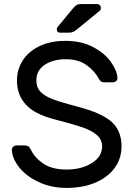

<svg xmlns="http://www.w3.org/2000/svg" viewBox="-20 -910 658 940"><path d="M533 -507H492Q480 -507 474 -511.5Q468 -516 461 -529Q445 -560 405.5 -590Q366 -620 301 -620Q241 -620 199.5 -593Q158 -566 158 -516Q158 -482 178.5 -460.5Q199 -439 240.5 -423.5Q282 -408 366 -386Q480 -356 527.5 -312.5Q575 -269 575 -194Q575 -134 541.5 -88Q508 -42 447 -16Q386 10 306 10Q232 10 171 -18Q110 -46 75 -89.5Q40 -133 38 -176Q38 -185 44.5 -191.5Q51 -198 60 -198H101Q112 -198 119 -193.5Q126 -189 132 -176Q148 -140 190.5 -110Q233 -80 306 -80Q379 -80 429.5 -111.5Q480 -143 480 -194Q480 -227 453.5 -249.5Q427 -272 381 -287.5Q335 -303 246 -326Q149 -351 106 -398.5Q63 -446 63 -516Q63 -568 90 -612Q117 -656 171 -683Q225 -710 301 -710Q377 -710 434 -680.5Q491 -651 522 -608Q553 -565 555 -529Q556 -520 549 -513.5Q542 -507 533 -507ZM376 -890H455Q464 -890 469 -884.5Q474 -879 474 -870Q474 -863 469 -858L358 -767Q347 -758 338.5 -754Q330 -750 316 -750H274Q258 -750 258 -766Q258 -774 263 -779L339 -871Q350 -883 357 -886.5Q364 -890 376 -890Z"/></svg>

Font: Rubik
Style: Regular
Weight: 400
Designer: Hubert & Fischer
Foundry: Hubert & Fischer
Version: Version 1.100